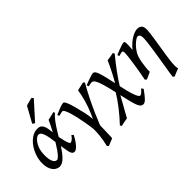

<svg xmlns="http://www.w3.org/2000/svg" viewBox="-92 -1322 2141 2141"><g transform="rotate(-45 979.0 -251.0)"><path d="M523.4 -442.4Q491.2 -417.5 459.2 -374Q427.2 -330.6 395.5 -278.3Q363.8 -226.1 332 -173.6Q300.3 -121.1 268.3 -77.1Q236.3 -33.2 203.6 -6.6Q170.9 20 137.2 20Q110.8 20 84.7 3.2Q58.6 -13.7 41.3 -50.8Q23.9 -87.9 23.9 -148.9Q23.9 -201.7 42.2 -255.9Q60.5 -310.1 93 -355.7Q125.5 -401.4 168.2 -429.2Q210.9 -457 259.8 -457Q299.3 -457 318.1 -432.1Q336.9 -407.2 344 -363.8Q351.1 -320.3 356.9 -264.2Q359.4 -238.3 365.2 -207.3Q371.1 -176.3 378.7 -147.9Q386.2 -119.6 394.3 -101.6Q402.3 -83.5 409.7 -83.5Q424.8 -83.5 444.6 -100.3Q464.4 -117.2 476.6 -138.7Q482.9 -134.8 487.8 -129.4Q492.7 -124 496.6 -120.1Q486.8 -100.6 472.2 -76.4Q457.5 -52.2 439.9 -30.3Q422.4 -8.3 404.5 5.9Q386.7 20 370.6 20Q336.4 20 325 -33Q313.5 -85.9 299.3 -191.9Q292.5 -243.7 284.2 -291.5Q275.9 -339.4 261 -370.1Q246.1 -400.9 218.8 -400.9Q199.7 -400.9 173.1 -376Q146.5 -351.1 126.2 -303Q106 -254.9 106 -185.1Q106 -124 122.3 -89.1Q138.7 -54.2 167 -54.2Q180.7 -54.2 201.9 -76.2Q223.1 -98.1 248.3 -134Q273.4 -169.9 299.3 -213.1Q325.2 -256.3 348.6 -299.8Q372.1 -343.3 390.1 -379.6Q408.2 -416 417.5 -438Q438.5 -442.4 465.6 -448.5Q492.7 -454.6 515.6 -460.9Q518.6 -456.1 520.3 -450.9Q522 -445.8 523.4 -442.4ZM471.7 -725.6 285.2 -518.1Q272 -522 257.3 -536.6L358.9 -720.2Q369.1 -724.1 387.7 -729Q406.2 -733.9 425.3 -738.5Q444.3 -743.2 456.5 -746.1Z M997.6 -444.8Q954.6 -370.6 913.3 -287.6Q872.1 -204.6 834.7 -119.4Q797.4 -34.2 765.6 45.9Q765.6 45.9 759.3 33.7Q752.9 21.5 745.8 5.6Q738.8 -10.3 735.8 -21Q775.4 -95.2 803.7 -162.1Q832 -229 851.3 -295.9Q870.6 -362.8 882.3 -438Q894 -440.9 913.6 -445.3Q933.1 -449.7 952.6 -453.9Q972.2 -458 983.4 -460.9ZM780.3 -7.8Q780.3 2.4 779.5 33Q778.8 63.5 777.8 100.3Q776.9 137.2 775.6 168Q774.4 198.7 773.4 209Q755.4 216.8 729 226.8Q702.6 236.8 687 244.1Q684.1 241.2 680.2 237.3Q676.3 233.4 670.4 228.5Q689.9 148.4 695.1 89.8Q700.2 31.2 700.2 0Q700.2 -10.7 695.8 -43.7Q691.4 -76.7 683.6 -121.6Q675.8 -166.5 665.5 -214.4Q655.3 -262.2 643.3 -303.5Q631.3 -344.7 618.4 -370.6Q605.5 -396.5 592.8 -396.5Q586.4 -396.5 572 -393.3Q557.6 -390.1 545.4 -387Q533.2 -383.8 533.2 -383.8L524.4 -407.7Q567.4 -426.8 607.9 -441.9Q648.4 -457 664.6 -457Q679.7 -457 694.3 -424.3Q709 -391.6 724.4 -335.2Q739.7 -278.8 756.3 -207Q760.7 -189 764.9 -160.9Q769 -132.8 772.5 -102.8Q775.9 -72.8 778.1 -47.1Q780.3 -21.5 780.3 -7.8Z M1461.4 -439.5Q1397.9 -362.3 1340.6 -284.9Q1283.2 -207.5 1231.4 -122.1L1213.9 -173.3Q1253.9 -240.2 1289.3 -309.6Q1324.7 -378.9 1352.5 -441.9Q1370.6 -443.8 1401.1 -448.5Q1431.6 -453.1 1449.2 -458ZM1411.6 67.4Q1365.2 132.3 1338.1 160.2Q1311 188 1286.6 188Q1259.8 188 1241.9 157.5Q1224.1 127 1207.3 59.8Q1190.4 -7.3 1166 -116.2Q1143.6 -219.7 1125 -280.8Q1106.4 -341.8 1089.4 -368.2Q1072.3 -394.5 1053.7 -394.5Q1046.9 -394.5 1033.7 -392.1Q1020.5 -389.6 1009.5 -387.5Q998.5 -385.3 998.5 -385.3L989.3 -409.7Q1017.1 -420.9 1047.1 -431.9Q1077.1 -442.9 1101.1 -450Q1125 -457 1134.8 -457Q1147.5 -457 1157.7 -447Q1168 -437 1179 -407.7Q1189.9 -378.4 1203.9 -321.3Q1217.8 -264.2 1237.8 -169.9Q1267.6 -27.3 1290.5 33.4Q1313.5 94.2 1330.6 94.2Q1342.8 94.2 1358.2 81.3Q1373.5 68.4 1394.5 44.4ZM1196.3 -102.1Q1185.1 -80.1 1167 -47.1Q1148.9 -14.2 1127.7 23.7Q1106.4 61.5 1085.2 99.1Q1064 136.7 1046.9 168.9Q1034.7 170.4 1015.9 173.6Q997.1 176.8 978.3 180.7Q959.5 184.6 947.3 188L934.6 169.4Q1004.9 95.2 1066.9 14.9Q1128.9 -65.4 1175.8 -145Z M1904.8 -372.1Q1904.8 -357.4 1899.9 -319.3Q1895 -281.2 1887.2 -230Q1879.4 -178.7 1870.6 -123.5Q1861.8 -68.4 1854 -19Q1843.8 48.3 1840.6 88.4Q1837.4 128.4 1839.1 148.7Q1840.8 168.9 1844.7 178.2Q1835 181.2 1816.7 188.2Q1798.3 195.3 1780 203.1Q1761.7 210.9 1752.4 215.3L1734.9 199.2Q1737.3 180.7 1743.9 140.1Q1750.5 99.6 1759.3 46.4Q1768.1 -6.8 1777.3 -64.5Q1786.6 -122.1 1794.4 -175.8Q1802.2 -229.5 1807.1 -270.8Q1812 -312 1812 -332Q1812 -364.3 1802.7 -378.9Q1793.5 -393.6 1772.9 -393.6Q1764.6 -393.6 1742.7 -379.2Q1720.7 -364.7 1693.8 -337.4Q1667 -310.1 1643.6 -271Q1630.4 -249.5 1620.8 -217.5Q1611.3 -185.5 1605.5 -147Q1598.6 -103.5 1595.9 -75.4Q1593.3 -47.4 1594.2 -18.6Q1585.4 -13.7 1568.6 -6.3Q1551.8 1 1534.9 8.3Q1518.1 15.6 1510.3 20L1492.7 3.4Q1502.9 -44.9 1512.5 -101.3Q1522 -157.7 1530 -210.9Q1538.1 -264.2 1542.7 -304.7Q1547.4 -345.2 1547.4 -362.3Q1547.4 -384.8 1542.7 -389.9Q1538.1 -395 1529.3 -395Q1523.4 -395 1511 -391.8Q1498.5 -388.7 1488 -385.5Q1477.5 -382.3 1477.5 -382.3L1470.2 -406.2Q1498 -418.5 1528.6 -430.2Q1559.1 -441.9 1583.3 -449.5Q1607.4 -457 1615.2 -457Q1628.9 -457 1632.1 -446.8Q1635.3 -436.5 1635.3 -401.9Q1635.3 -395 1634.3 -380.1Q1633.3 -365.2 1632.1 -350.1Q1630.9 -335 1629.9 -327.1Q1685.5 -393.6 1740.5 -425.3Q1795.4 -457 1833.5 -457Q1866.2 -457 1885.5 -438.2Q1904.8 -419.4 1904.8 -372.1Z"/></g></svg>

Font: Gentium Book Plus
Style: Italic
Weight: 400
Italic angle: -8°
Designer: Victor Gaultney, Annie Olsen, Iska Routamaa, Becca Hirsbrunner
Foundry: SIL International
Version: Version 6.101